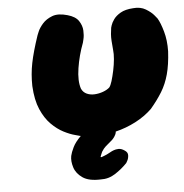

<svg xmlns="http://www.w3.org/2000/svg" viewBox="-50 -546 744 776"><g transform="rotate(-5 322.0 -158.5)"><path d="M240 -7Q220 -12 194.5 -25Q169 -38 145 -62Q121 -86 104.5 -124Q88 -162 85 -219Q84 -267 93 -312Q102 -357 124 -422Q124 -422 130 -436.5Q136 -451 150.5 -467.5Q165 -484 189.5 -493.5Q214 -503 252 -492Q284 -483 296.5 -464Q309 -445 310 -425Q311 -405 307.5 -390.5Q304 -376 304 -376Q285 -326 277 -274.5Q269 -223 280 -191Q287 -176 301.5 -169.5Q316 -163 333.5 -164Q351 -165 367.5 -171Q384 -177 394 -186Q400 -193 405.5 -211Q411 -229 416 -252.5Q421 -276 423 -298.5Q425 -321 423 -336Q421 -358 420 -373Q419 -388 420 -400.5Q421 -413 423 -426Q423 -426 426 -436Q429 -446 438.5 -459.5Q448 -473 467 -484Q486 -495 518 -497Q548 -500 569.5 -487Q591 -474 602 -460.5Q613 -447 613 -447Q624 -429 634.5 -392.5Q645 -356 644 -311Q641 -257 630.5 -218.5Q620 -180 601 -149Q582 -118 554 -85Q525 -57 486.5 -37Q448 -17 405 -6.5Q362 4 319.5 4.5Q277 5 240 -7ZM328 181Q280 183 254.5 165.5Q229 148 221 122.5Q213 97 217 76Q220 62 230 41.5Q240 21 262.5 -1Q285 -23 327 -41Q327 -41 338 -44.5Q349 -48 365 -47.5Q381 -47 393 -35Q404 -25 405 -14Q406 -3 401.5 6Q397 15 392 20.5Q387 26 387 26Q368 42 359.5 49.5Q351 57 343 70Q343 71 340 77Q337 83 335.5 88Q334 93 340 91Q354 86 364 81Q374 76 383 71Q383 71 390.5 68Q398 65 409.5 64.5Q421 64 434 73Q447 81 446.5 93.5Q446 106 441 115Q436 124 436 124Q415 146 387.5 164Q360 182 328 181Z"/></g></svg>

Font: Sour Gummy Black
Style: Italic
Weight: 900
Italic angle: -11.3°
Designer: Stefie Justprince
Foundry: Eifetstype
Version: Version 1.000